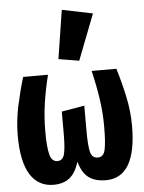

<svg xmlns="http://www.w3.org/2000/svg" viewBox="-59 -916 733 980"><g transform="rotate(-5 307.5 -426.0)"><path d="M546.2 -544.6Q567.2 -476.4 583.8 -400.3Q600.5 -324.1 600.5 -248.2Q600.5 17.4 443.6 17.4Q389.7 17.4 356.2 -6.9Q322.6 -31.3 306.7 -89.7Q289.7 -32.8 257.9 -7.7Q226.2 17.4 175.4 17.4Q97.9 17.4 56.4 -48.7Q14.9 -114.9 14.9 -248.2Q14.9 -324.1 31.5 -401Q48.2 -477.9 68.7 -544.6H195.9Q176.9 -468.7 166.9 -399Q156.9 -329.2 156.9 -256.9Q156.9 -176.4 166.9 -139Q176.9 -101.5 205.6 -101.5Q232.8 -101.5 241.3 -132.3Q249.7 -163.1 249.7 -240V-351.3L366.7 -371.3V-245.1Q366.7 -163.6 375.1 -132.6Q383.6 -101.5 412.8 -101.5Q442.6 -101.5 450.5 -139Q458.5 -176.4 458.5 -256.9Q458.5 -328.7 447.9 -399.2Q437.4 -469.7 419.5 -544.6ZM294.9 -868.7 451.8 -836.4 361 -602.1 255.9 -619.5Z"/></g></svg>

Font: Fira Code
Style: Bold
Weight: 700
Monospace: yes
Designer: Carrois Corporate, Edenspiekermann AG, Nikita Prokopov
Foundry: Carrois Corporate, Edenspiekermann AG, Nikita Prokopov
Version: Version 6.000; ttfautohint (v1.8.2) -l 8 -r 50 -G 200 -x 14 